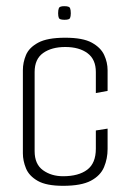

<svg xmlns="http://www.w3.org/2000/svg" viewBox="-20 -597 419 621"><path d="M184 4Q130 4 102 -12Q74 -28 64 -52.5Q54 -77 54 -101V-370Q54 -395 64 -419Q74 -443 103.5 -459Q133 -475 191 -475Q248 -475 277 -459Q306 -443 317 -419Q328 -395 328 -370V-303L290 -296V-364Q290 -405 263 -425Q236 -445 191 -445Q147 -445 119.5 -425.5Q92 -406 92 -364V-108Q92 -66 119 -46.5Q146 -27 184 -27Q234 -27 262 -48Q290 -69 290 -116V-175L328 -181V-115Q328 -84 316.5 -56.5Q305 -29 274 -12.5Q243 4 184 4ZM189 -533Q173 -533 170.5 -538.5Q168 -544 168 -554Q168 -565 170.5 -571Q173 -577 188 -577Q204 -577 206.5 -571Q209 -565 209 -554Q209 -544 206.5 -538.5Q204 -533 189 -533Z"/></svg>

Font: Smooch Sans Thin Light
Style: Regular
Weight: 300
Version: Version 1.010